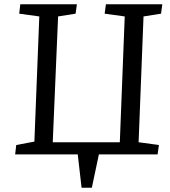

<svg xmlns="http://www.w3.org/2000/svg" viewBox="-20 -723 798 899"><path d="M362 156 344 0H51L56 -44L141 -60L164 -646L70 -659L75 -703H340L334 -659L252 -646L227 -57H541L564 -646L470 -659L476 -703H740L734 -659L652 -646L629 -57L724 -44L718 0H443L410 156Z"/></svg>

Font: Literata 18pt
Style: Italic
Weight: 400
Italic angle: -2°
Designer: Latin by Veronika Burian and Jose Scaglione. Greek by Irene Vlachou. Cyrillic by Vera Evstafieva
Foundry: TypeTogether
Version: Version 3.103;gftools[0.9.29]